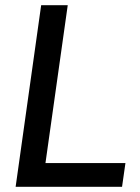

<svg xmlns="http://www.w3.org/2000/svg" viewBox="-20 -717 538 737"><path d="M138 -697H240L154.5 -91H461.5L448.5 0H40Z"/></svg>

Font: HK Grotesk Medium
Style: Italic
Weight: 500
Italic angle: -8°
Designer: Alfredo Marco Pradil
Foundry: Hanken Design Co.
Version: Version 3.004